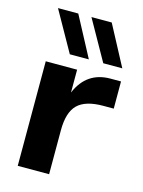

<svg xmlns="http://www.w3.org/2000/svg" viewBox="-114 -819 659 887"><g transform="rotate(15 215.0 -376.0)"><path d="M60 -500H210V-391Q256 -500 370 -500H420V-370H370Q285 -370 247.5 -333Q210 -296 210 -210V0H60ZM159 -560 51 -752H148L250 -560ZM319 -560 211 -752H308L410 -560Z"/></g></svg>

Font: Goli Bold
Style: Regular
Weight: 700
Designer: jaikishan Patel
Foundry: MagicType
Version: Version 1.000